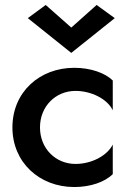

<svg xmlns="http://www.w3.org/2000/svg" viewBox="-20 -743 524 773"><path d="M267 -632 164 -723 92 -670 267 -530 442 -670 369 -723ZM141 -230C141 -315 204 -377 284 -377C347 -377 412 -345 434 -299V-419C402 -450 344 -470 279 -470C139 -470 30 -372 30 -230C30 -89 139 10 279 10C344 10 402 -10 434 -42V-161C412 -117 350 -83 284 -83C204 -83 141 -145 141 -230Z"/></svg>

Font: Jost Medium
Style: Regular
Weight: 500
Version: Version 3.710